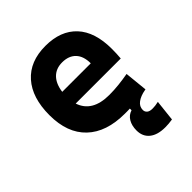

<svg xmlns="http://www.w3.org/2000/svg" viewBox="-202 -655 990 990"><g transform="rotate(-45 293.0 -160.0)"><path d="M432.1 207Q376 207 345.5 182.4Q314.9 157.7 314.9 113.3Q314.9 78.6 329.3 54.2Q343.8 29.8 370.6 21.5V9.3Q360.8 9.3 351.6 9.8Q342.3 9.8 334 9.8Q199.7 9.8 126.5 -59.8Q53.2 -129.4 53.2 -259.8Q53.2 -386.7 115.5 -457Q177.7 -527.3 291 -527.3Q401.9 -527.3 462.4 -462.4Q522.9 -397.5 522.9 -273.4Q522.9 -238.3 520 -206.5H191.4Q221.7 -115.2 345.7 -115.2Q380.9 -115.2 415 -118.9Q449.2 -122.6 484.9 -128.9L497.6 -3.9Q495.1 -3.4 492.7 -2.9Q456.5 3.4 434.6 19.8Q412.6 36.1 412.6 61.5Q412.6 75.2 422.6 83.7Q432.6 92.3 453.1 92.3Q462.4 92.3 473.6 91.1Q484.9 89.8 497.1 86.9L484.4 202.6Q456.5 207 432.1 207ZM185.1 -298.3H393.1Q393.1 -350.6 366.5 -378.4Q339.8 -406.2 292 -406.2Q247.1 -406.2 219.5 -378.2Q191.9 -350.1 185.1 -298.3Z"/></g></svg>

Font: CaskaydiaMono NF
Style: Bold
Weight: 700
Designer: Aaron Bell
Foundry: Saja Typeworks
Version: Version 2111.001; ttfautohint (v1.8.4);Nerd Fonts 3.1.1